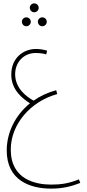

<svg xmlns="http://www.w3.org/2000/svg" viewBox="-20 -850 517 1141"><path d="M183 -777C198 -777 210 -789 210 -804C210 -818 198 -830 183 -830C169 -830 157 -818 157 -804C157 -789 169 -777 183 -777ZM136 -694C151 -694 163 -706 163 -721C163 -735 151 -747 136 -747C122 -747 110 -735 110 -721C110 -706 122 -694 136 -694ZM231 -694C246 -694 258 -706 258 -721C258 -735 246 -747 231 -747C217 -747 205 -735 205 -721C205 -706 217 -694 231 -694ZM285 271C355 271 409 256 457 237L449 216C389 240 343 247 285 247C193 247 44 218 44 39C44 -112 161 -247 320 -291L314 -314C263 -300 218 -279 180 -252C135 -276 70 -327 70 -409C70 -481 122 -535 191 -535C219 -535 236 -532 255 -527L260 -549C234 -556 216 -559 194 -559C119 -559 47 -506 47 -407C47 -313 117 -263 158 -236C68 -163 20 -59 20 44C20 222 158 271 285 271Z"/></svg>

Font: Noto Sans Arabic UI XCn Th
Style: Regular
Weight: 100
Width: 2
Designer: Monotype Design Team, Nadine Chahine and Nizar Qandah
Foundry: Monotype Imaging Inc.
Version: Version 2.010